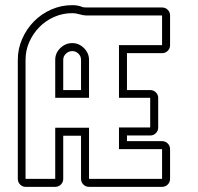

<svg xmlns="http://www.w3.org/2000/svg" viewBox="-20 -724 768 744"><path d="M325 0Q312 0 303 -9Q294 -18 294 -31V-198H225V-31Q225 -18 216 -9Q207 0 194 0H79Q67 0 58 -9Q49 -18 49 -31V-492Q49 -535 66 -573.5Q83 -612 111.5 -641Q140 -670 178.5 -687Q217 -704 260 -704Q280 -704 297 -698H295Q300 -696 306 -695.5Q312 -695 315 -695H608Q621 -695 630 -686Q639 -677 639 -664V-549Q639 -536 630 -527Q621 -518 608 -518H472V-375H562Q575 -375 584 -366Q593 -357 593 -345V-230Q593 -217 584 -208Q575 -199 562 -199H472V-177H608Q621 -177 630 -168Q639 -159 639 -146V-31Q639 -18 630 -9Q621 0 608 0ZM294 -375V-492Q294 -506 284 -516Q274 -526 260 -526Q246 -526 235.5 -516Q225 -506 225 -492V-375ZM194 -345V-492Q194 -519 214 -538Q234 -557 260 -557Q286 -557 305.5 -537.5Q325 -518 325 -492V-345ZM608 -31V-146H441V-230H562V-345H441V-549H608V-664H315Q303 -664 288.5 -668.5Q274 -673 260 -673Q223 -673 190 -658.5Q157 -644 132.5 -619Q108 -594 93.5 -561.5Q79 -529 79 -492V-31H194V-229H325V-31Z"/></svg>

Font: Lichte PostBus
Style: Regular
Weight: 400
Designer: Peter Wiegel
Version: Version 1.001